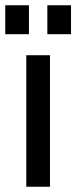

<svg xmlns="http://www.w3.org/2000/svg" viewBox="-30 -710 290 730"><path d="M70 0V-500H160V0ZM150 -580V-690H240V-580ZM-10 -580V-690H80V-580Z"/></svg>

Font: Cuprum
Style: Regular
Weight: 400
Designer: Jovanny Lemonad
Foundry: Jovanny Lemonad
Version: Version 3.000